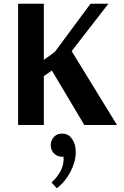

<svg xmlns="http://www.w3.org/2000/svg" viewBox="-20 -670 666 1029"><path d="M77 0V-650H215V-349L274 -392L465 -650H561L364 -396L607 0H432L258 -292L215 -262V0ZM285 339 256 308Q321 248 321 182Q321 179 320.5 176Q320 173 320 170H313Q289 170 271 154Q252 136 252 108Q252 81 271 62Q287 46 313 46Q339 46 356 62L360 67Q374 83 380 102.5Q386 122 386 145Q386 196 358 250Q330 304 285 339Z"/></svg>

Font: Arsenal SC
Style: Bold
Weight: 700
Designer: Andrij Shevchenko
Foundry: Stairsfor
Version: Version 2.001; ttfautohint (v1.8.4.7-5d5b)